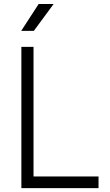

<svg xmlns="http://www.w3.org/2000/svg" viewBox="-20 -968 567 988"><path d="M90 0V-727H152.5V-60H487V0ZM89 -809 179 -947.5H256L154 -809Z"/></svg>

Font: Spline Sans Light
Style: Regular
Weight: 300
Designer: Eben Sorkin, Mirko Velimirovic
Foundry: Sorkin Type
Version: Version 1.000; ttfautohint (v1.8.3)